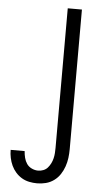

<svg xmlns="http://www.w3.org/2000/svg" viewBox="-63 -776 600 1039"><g transform="rotate(5 237.5 -256.0)"><path d="M179 223Q157 223 135.5 218.5Q114 214 95.5 203Q77 192 62.5 175.5Q48 159 39 139.5Q30 120 25.5 98.5Q21 77 21 55H97Q98 73 102.5 91Q107 109 117 123.5Q127 138 144 146Q161 154 179 154Q193 154 207 148.5Q221 143 230.5 132Q240 121 246.5 108Q253 95 256.5 80.5Q260 66 261 51.5Q262 37 262 23V-735H339V23Q339 47 336 71Q333 95 325 118Q317 141 303.5 161.5Q290 182 270 196.5Q250 211 226.5 217Q203 223 179 223Z"/></g></svg>

Font: Iosevka QP
Style: Regular
Weight: 400
Designer: Belleve Invis
Foundry: Belleve Invis
Version: Version 20.0.0; ttfautohint (v1.8.4)